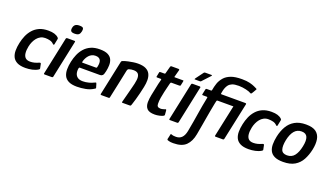

<svg xmlns="http://www.w3.org/2000/svg" viewBox="-79 -1323 3745 2165"><g transform="rotate(20 1793.5 -240.0)"><path d="M193 5Q130 5 93 -14Q56 -33 40 -66Q24 -99 24 -143Q24 -187 35 -237Q45 -284 63.5 -327Q82 -370 113 -405Q144 -440 188.5 -460Q233 -480 296 -480Q339 -480 368.5 -471Q398 -462 418 -443Q424 -436 425 -432.5Q426 -429 424 -422L411 -358Q410 -351 404.5 -350.5Q399 -350 395 -354Q376 -375 348.5 -382Q321 -389 290 -389Q260 -389 235.5 -376Q211 -363 193 -341Q175 -319 163 -292Q151 -265 145 -236Q135 -188 139 -152.5Q143 -117 162.5 -98.5Q182 -80 219 -80Q244 -80 268.5 -86Q293 -92 322 -105Q339 -112 342 -98L352 -49Q354 -42 351.5 -38.5Q349 -35 343 -31Q313 -12 273 -3.5Q233 5 193 5Z M653 -602Q648 -575 633.5 -561.5Q619 -548 583 -548Q549 -548 539 -561.5Q529 -575 535 -602Q539 -625 555 -639Q571 -653 606 -653Q644 -653 651 -639Q658 -625 653 -602ZM524 -11Q522 0 510 0H423Q412 0 414 -11L509 -461Q512 -472 523 -472H610Q615 -472 618 -469Q621 -466 619 -461Z M653 -237Q663 -284 681.5 -327Q700 -370 731 -405Q762 -440 806.5 -460Q851 -480 914 -480Q978 -480 1012.5 -461.5Q1047 -443 1060 -412.5Q1073 -382 1072 -345.5Q1071 -309 1063 -273Q1055 -232 1043 -220Q1031 -208 1013 -208H771Q766 -208 763.5 -206Q761 -204 759 -196Q753 -161 761 -133.5Q769 -106 791.5 -90.5Q814 -75 853 -75Q888 -75 924 -84.5Q960 -94 979 -105Q991 -111 997.5 -112.5Q1004 -114 1008 -100L1019 -63Q1023 -53 1019.5 -49.5Q1016 -46 1005 -40Q966 -15 913.5 -5Q861 5 811 5Q747 5 710 -14Q673 -33 657.5 -66Q642 -99 642 -143Q642 -187 653 -237ZM955 -291Q960 -314 959.5 -332.5Q959 -351 952.5 -365Q946 -379 931 -387Q916 -395 893 -395Q868 -395 848.5 -385.5Q829 -376 815 -360.5Q801 -345 791.5 -327Q782 -309 777 -292Q773 -279 773.5 -275Q774 -271 780 -271Q819 -271 859 -271Q899 -271 939 -271Q947 -271 950 -274.5Q953 -278 955 -291Z M1105 0Q1101 0 1096.5 -2Q1092 -4 1094 -11Q1116 -115 1138 -218.5Q1160 -322 1182 -426Q1184 -436 1191.5 -440.5Q1199 -445 1219 -451Q1232 -455 1259 -461Q1286 -467 1316.5 -471.5Q1347 -476 1372 -476Q1432 -476 1467.5 -458.5Q1503 -441 1518.5 -409.5Q1534 -378 1534.5 -337.5Q1535 -297 1525 -251Q1517 -212 1506.5 -169.5Q1496 -127 1485 -88.5Q1474 -50 1464 -21Q1459 -5 1455 -2.5Q1451 0 1439 0H1357Q1348 0 1351 -10Q1352 -15 1358 -37Q1364 -59 1372 -90Q1380 -121 1388.5 -153.5Q1397 -186 1403.5 -212.5Q1410 -239 1413 -251Q1425 -303 1421 -333Q1417 -363 1399.5 -376Q1382 -389 1351 -389Q1335 -389 1322.5 -387Q1310 -385 1298 -381Q1291 -380 1285.5 -374Q1280 -368 1277 -355Q1260 -274 1242 -188Q1224 -102 1205 -15Q1204 -10 1202 -5Q1200 0 1194 0Z M1743 0Q1677 0 1650.5 -27.5Q1624 -55 1624 -106Q1625 -148 1634 -193Q1643 -238 1653 -284Q1659 -314 1664.5 -339Q1670 -364 1678 -392Q1681 -402 1671 -402H1627Q1621 -402 1619 -404Q1617 -406 1619 -414L1628 -459Q1630 -469 1633 -470.5Q1636 -472 1644 -472H1689Q1696 -472 1698.5 -475.5Q1701 -479 1702 -487L1723 -565Q1726 -576 1736 -576H1822Q1826 -576 1829.5 -573Q1833 -570 1832 -565L1811 -487Q1807 -477 1808 -474.5Q1809 -472 1815 -472H1909Q1918 -472 1919 -470Q1920 -468 1918 -458L1909 -415Q1908 -407 1904.5 -404.5Q1901 -402 1893 -402H1799Q1794 -402 1791 -399Q1788 -396 1786 -389Q1779 -361 1772 -332.5Q1765 -304 1758 -274Q1750 -238 1743.5 -200Q1737 -162 1738 -127Q1738 -105 1749 -95Q1760 -85 1783 -85Q1796 -85 1808.5 -88.5Q1821 -92 1832 -95Q1843 -101 1845.5 -99Q1848 -97 1850 -88L1854 -37Q1857 -25 1826 -14Q1814 -10 1799 -6.5Q1784 -3 1769.5 -1.5Q1755 0 1743 0Z M2028 -11Q2026 0 2015 0H1927Q1916 0 1918 -11L2013 -461Q2016 -472 2027 -472H2115Q2119 -472 2122 -469Q2125 -466 2123 -461ZM2038 -527Q2030 -527 2030 -529.5Q2030 -532 2035 -540L2103 -632Q2107 -639 2122 -639H2193Q2198 -639 2200 -636Q2202 -633 2196 -627L2108 -532Q2104 -528 2100 -527.5Q2096 -527 2090 -527Z M2576 -11Q2574 0 2563 0H2475Q2464 0 2466 -11L2562 -461Q2565 -472 2575 -472H2663Q2667 -472 2670 -469Q2673 -466 2672 -461ZM2050 232Q2016 232 1998 226.5Q1980 221 1981 221Q1973 217 1976 204Q1977 200 1980 188.5Q1983 177 1985 165.5Q1987 154 1988 151Q1990 144 1992 144Q1994 144 1999 145Q2014 151 2026.5 152.5Q2039 154 2055 154Q2097 154 2123.5 127.5Q2150 101 2161 46Q2174 -23 2183 -76.5Q2192 -130 2199.5 -177.5Q2207 -225 2215.5 -273.5Q2224 -322 2236 -380Q2238 -390 2229 -390Q2216 -390 2204 -390Q2192 -390 2180 -390Q2175 -390 2172.5 -392Q2170 -394 2172 -402Q2175 -416 2178 -430.5Q2181 -445 2184 -459Q2186 -469 2189.5 -470.5Q2193 -472 2200 -472Q2224 -472 2231.5 -472Q2239 -472 2249 -472Q2257 -472 2258 -480Q2265 -523 2279 -564.5Q2293 -606 2326 -643Q2354 -674 2403 -693Q2452 -712 2535 -712Q2592 -712 2629 -702.5Q2666 -693 2688 -682.5Q2710 -672 2720 -667Q2728 -663 2725 -657.5Q2722 -652 2719 -647Q2714 -638 2705 -622.5Q2696 -607 2691 -600Q2690 -598 2685.5 -595.5Q2681 -593 2677 -595Q2666 -602 2649.5 -608Q2633 -614 2613 -618.5Q2593 -623 2571 -626Q2549 -629 2527 -629Q2475 -629 2448 -618Q2421 -607 2405 -587Q2392 -570 2384 -549.5Q2376 -529 2372.5 -510.5Q2369 -492 2367 -481Q2365 -472 2373 -472Q2381 -472 2405 -472Q2429 -472 2461.5 -472Q2494 -472 2528 -472Q2562 -472 2591 -472Q2620 -472 2637 -472Q2642 -472 2644 -470Q2646 -468 2644 -458Q2643 -453 2639.5 -434.5Q2636 -416 2632 -402Q2632 -395 2628 -392.5Q2624 -390 2617 -390Q2596 -390 2560.5 -390Q2525 -390 2486 -390Q2447 -390 2412 -390Q2377 -390 2356 -390Q2354 -390 2350.5 -388Q2347 -386 2346 -381Q2345 -377 2342.5 -367Q2340 -357 2338 -346.5Q2336 -336 2335 -331Q2326 -287 2319 -246.5Q2312 -206 2304.5 -163.5Q2297 -121 2288.5 -70.5Q2280 -20 2268 45Q2252 134 2202.5 183Q2153 232 2050 232Z M2871 5Q2808 5 2771 -14Q2734 -33 2718 -66Q2702 -99 2702 -143Q2702 -187 2713 -237Q2723 -284 2741.5 -327Q2760 -370 2791 -405Q2822 -440 2866.5 -460Q2911 -480 2974 -480Q3017 -480 3046.5 -471Q3076 -462 3096 -443Q3102 -436 3103 -432.5Q3104 -429 3102 -422L3089 -358Q3088 -351 3082.5 -350.5Q3077 -350 3073 -354Q3054 -375 3026.5 -382Q2999 -389 2968 -389Q2938 -389 2913.5 -376Q2889 -363 2871 -341Q2853 -319 2841 -292Q2829 -265 2823 -236Q2813 -188 2817 -152.5Q2821 -117 2840.5 -98.5Q2860 -80 2897 -80Q2922 -80 2946.5 -86Q2971 -92 3000 -105Q3017 -112 3020 -98L3030 -49Q3032 -42 3029.5 -38.5Q3027 -35 3021 -31Q2991 -12 2951 -3.5Q2911 5 2871 5Z M3285 7Q3221 7 3183 -11Q3145 -29 3128 -62.5Q3111 -96 3111 -140.5Q3111 -185 3122 -238Q3137 -308 3168.5 -362.5Q3200 -417 3254 -448Q3308 -479 3388 -479Q3470 -479 3510 -448Q3550 -417 3559 -362.5Q3568 -308 3553 -238Q3538 -168 3508 -112.5Q3478 -57 3424.5 -25Q3371 7 3285 7ZM3302 -78Q3359 -78 3391 -119.5Q3423 -161 3438 -235Q3454 -310 3437.5 -349Q3421 -388 3368 -388Q3315 -388 3282 -349Q3249 -310 3233 -235Q3218 -160 3232 -119Q3246 -78 3302 -78Z"/></g></svg>

Font: Glory SemiBold
Style: Italic
Weight: 600
Italic angle: -12°
Designer: Robert Leuschke
Foundry: Robert Leuschke
Version: Version 1.011